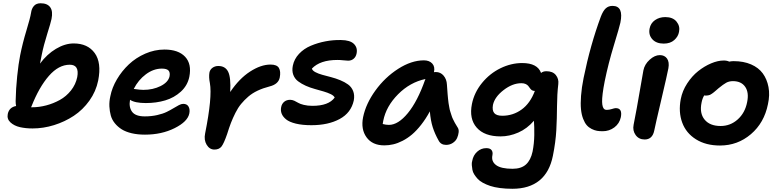

<svg xmlns="http://www.w3.org/2000/svg" viewBox="-20 -838 4800 1181"><path d="M180.2 -47.9Q137.7 -47.9 102.5 -55.9Q67.4 -64 44.4 -85Q21.5 -106 27.8 -137.2Q36.6 -178.2 79.1 -186Q76.2 -197.8 76.2 -215.8Q77.6 -291.5 85.7 -369.4Q93.8 -447.3 104 -498Q118.7 -571.8 142.3 -649.7Q166 -727.5 170.9 -758.8Q174.3 -785.2 188.7 -801.5Q203.1 -817.9 230 -817.9Q271 -817.9 288.8 -793.5Q306.6 -769 296.9 -721.2Q292.5 -699.2 270.5 -629.4Q248.5 -559.6 236.8 -501Q227.5 -455.6 226.1 -446.8Q268.6 -504.4 324.2 -537.6Q379.9 -570.8 433.1 -570.8Q519.5 -570.8 562.5 -511.7Q605.5 -452.6 584 -342.8Q570.3 -275.4 530 -219Q489.7 -162.6 434.1 -125.7Q378.4 -88.9 312.5 -68.4Q246.6 -47.9 180.2 -47.9ZM173.8 -184.1 170.9 -178.2H178.2Q220.7 -178.2 264.4 -189.7Q308.1 -201.2 347.9 -223.1Q387.7 -245.1 416.7 -281.7Q445.8 -318.4 455.1 -363.8Q469.2 -439.9 409.2 -439.9Q340.8 -439.9 280.8 -371.3Q220.7 -302.7 173.8 -184.1Z M871.6 -9.8Q826.7 -9.8 790.3 -18.3Q753.9 -26.9 729.2 -42.2Q704.6 -57.6 686.8 -79.3Q668.9 -101.1 661.6 -127.2Q654.3 -153.3 652.8 -183.6Q651.4 -213.9 658.7 -246.1Q668.9 -298.8 699.2 -350.1Q729.5 -401.4 772.7 -442.1Q815.9 -482.9 873.5 -508.1Q931.2 -533.2 991.7 -533.2Q1077.1 -533.2 1118.7 -488.8Q1160.2 -444.3 1144.5 -365.2Q1133.3 -311.5 1092.3 -274.2Q1051.3 -236.8 996.3 -220.5Q941.4 -204.1 877 -204.1Q809.6 -204.1 779.8 -224.1Q771.5 -178.7 792.5 -150.4Q813.5 -122.1 870.6 -122.1Q911.1 -122.1 946.5 -130.1Q981.9 -138.2 1004.9 -149.4Q1027.8 -160.6 1046.4 -171.9Q1064.9 -183.1 1080.1 -191.2Q1095.2 -199.2 1106.9 -199.2Q1130.4 -199.2 1139.9 -182.1Q1149.4 -165 1144.5 -140.1Q1134.3 -89.8 1054.2 -49.8Q974.1 -9.8 871.6 -9.8ZM975.6 -416Q924.3 -416 877.4 -381.1Q830.6 -346.2 802.7 -291Q842.3 -285.2 861.8 -285.2Q920.9 -285.2 967.8 -308.6Q1014.6 -332 1022.9 -368.2Q1027.3 -392.6 1016.4 -404.3Q1005.4 -416 975.6 -416Z M1298.8 82Q1269 82 1251.2 52.5Q1233.4 22.9 1241.7 -17.1Q1286.6 -241.2 1271 -327.1Q1263.7 -363.3 1268.1 -391.1Q1271.5 -409.7 1286.9 -420.9Q1302.2 -432.1 1322.8 -432.1Q1365.7 -432.1 1383.3 -396.7Q1400.9 -361.3 1396 -272Q1451.2 -354.5 1518.1 -397.7Q1585 -440.9 1644 -440.9Q1683.6 -440.9 1695.8 -419.7Q1708 -398.4 1700.7 -360.8Q1692.4 -319.8 1637.7 -306.2Q1597.7 -295.9 1564.9 -280.5Q1532.2 -265.1 1507.3 -243.7Q1482.4 -222.2 1463.1 -198.7Q1443.8 -175.3 1428 -143.6Q1412.1 -111.8 1400.6 -82.3Q1389.2 -52.7 1377 -13.2Q1356.9 44.9 1342.3 63.5Q1327.6 82 1298.8 82Z M1895.5 -67.9Q1839.8 -67.9 1799.8 -77.6Q1759.8 -87.4 1739.7 -103.8Q1719.7 -120.1 1712.4 -139.2Q1705.1 -158.2 1709.5 -179.2Q1713.4 -199.7 1728 -211.9Q1742.7 -224.1 1764.6 -224.1Q1777.3 -224.1 1790.3 -218.3Q1803.2 -212.4 1814.2 -205.6Q1825.2 -198.7 1848.6 -192.9Q1872.1 -187 1902.3 -187Q2001.5 -187 2038.6 -237.8Q2033.7 -249.5 2014.6 -258.8Q1995.6 -268.1 1970.5 -275.4Q1945.3 -282.7 1916.3 -290.8Q1887.2 -298.8 1860.8 -310.5Q1834.5 -322.3 1813.7 -337.9Q1793 -353.5 1783.9 -378.2Q1774.9 -402.8 1781.2 -434.1Q1789.6 -475.1 1819.3 -506.8Q1849.1 -538.6 1891.8 -556.6Q1934.6 -574.7 1981.9 -583.7Q2029.3 -592.8 2077.6 -591.8Q2133.3 -591.3 2157 -567.9Q2180.7 -544.4 2173.3 -508.8Q2169.4 -488.8 2155.5 -476.8Q2141.6 -464.8 2121.6 -464.8Q2111.3 -464.8 2092.5 -467Q2073.7 -469.2 2055.2 -469.2Q1948.7 -469.2 1898.4 -416Q1901.9 -403.8 1919.7 -394.3Q1937.5 -384.8 1962.4 -377.9Q1987.3 -371.1 2016.4 -363.5Q2045.4 -356 2072.8 -344.7Q2100.1 -333.5 2121.1 -318.4Q2142.1 -303.2 2152.1 -278.1Q2162.1 -252.9 2156.2 -220.2Q2139.6 -144 2069.3 -106Q1999 -67.9 1895.5 -67.9Z M2344.2 56.2Q2270.5 56.2 2234.6 6.6Q2198.7 -43 2213.4 -117.2Q2230.5 -200.2 2289.1 -281.2Q2347.7 -362.3 2429.2 -414.6Q2510.7 -466.8 2587.4 -466.8Q2620.6 -466.8 2638.7 -447.3Q2656.7 -427.7 2649.4 -394Q2653.3 -395 2660.2 -395Q2689.9 -395 2708.7 -372.6Q2727.5 -350.1 2729 -317.9Q2729.5 -312.5 2731.2 -287.6Q2732.9 -262.7 2733.4 -257.6Q2733.9 -252.4 2735.8 -231.4Q2737.8 -210.4 2739 -204.1Q2740.2 -197.8 2743.2 -179.9Q2746.1 -162.1 2749 -154.1Q2752 -146 2756.3 -131.1Q2760.7 -116.2 2765.9 -106Q2771 -95.7 2777.8 -82.5Q2784.7 -69.3 2793 -57.1Q2803.2 -43.9 2801.3 -25.1Q2799.3 -6.3 2791.5 11.2Q2783.7 28.8 2765.4 41Q2747.1 53.2 2724.1 53.2Q2691.9 53.2 2678.2 26.9Q2654.8 -14.6 2641.8 -55.2Q2628.9 -95.7 2624 -152.8Q2599.1 -106.9 2570.6 -70.6Q2542 -34.2 2514.2 -10.7Q2486.3 12.7 2456.3 28.1Q2426.3 43.5 2398.9 49.8Q2371.6 56.2 2344.2 56.2ZM2337.4 -95.2Q2336.9 -91.8 2335.7 -85.2Q2334.5 -78.6 2334 -75.2Q2354.5 -69.8 2372.1 -69.8Q2429.2 -69.8 2488.8 -142.3Q2548.3 -214.8 2595.2 -348.1Q2595.2 -350.1 2597.2 -352.1Q2502 -332 2428.5 -258.1Q2355 -184.1 2337.4 -95.2Z M3131.8 323.2Q3090.3 323.2 3055.4 318.6Q3020.5 314 2995.6 305.7Q2970.7 297.4 2950.4 286.4Q2930.2 275.4 2918.2 262.2Q2906.2 249 2897.2 234.9Q2888.2 220.7 2885.7 206.1Q2883.3 191.4 2882.1 177.5Q2880.9 163.6 2884.8 150.9Q2891.1 116.7 2915.3 95Q2939.5 73.2 2971.2 73.2Q2995.1 73.2 3003.9 85.7Q3012.7 98.1 3008.8 117.2Q3001 154.8 3031.5 177.5Q3062 200.2 3132.8 200.2Q3186 200.2 3215.3 173.6Q3244.6 147 3255.9 94.2Q3265.6 44.9 3266.4 -6.8Q3267.1 -58.6 3264.2 -95.2Q3222.2 -46.4 3168 -22.7Q3113.8 1 3059.1 1Q2959.5 1 2912.1 -53.2Q2864.7 -107.4 2882.8 -198.2Q2897 -269 2944.8 -327.6Q2992.7 -386.2 3058.3 -418.2Q3124 -450.2 3191.9 -450.2Q3286.1 -450.2 3308.1 -389.2Q3320.3 -399.9 3340.8 -399.9Q3379.9 -399.9 3398.9 -376.5Q3418 -353 3414.1 -320.8Q3406.7 -258.3 3406.2 -184.1Q3405.8 -109.9 3401.9 -37.1Q3397.9 35.6 3380.9 120.1Q3360.8 221.2 3297.9 272.2Q3234.9 323.2 3131.8 323.2ZM3012.2 -192.9Q3006.3 -159.2 3020 -142.6Q3033.7 -126 3069.8 -126Q3135.3 -126 3188.2 -164.1Q3241.2 -202.1 3270 -278.8H3268.1Q3257.8 -278.8 3251 -283.7Q3244.1 -288.6 3239.5 -295.7Q3234.9 -302.7 3229.2 -309.6Q3223.6 -316.4 3213.1 -321.3Q3202.6 -326.2 3187 -326.2Q3132.3 -326.2 3077.6 -283.9Q3022.9 -241.7 3012.2 -192.9Z M3687 -30.8Q3668 -30.8 3652.3 -33.4Q3636.7 -36.1 3619.1 -44.9Q3601.6 -53.7 3589.1 -67.9Q3576.7 -82 3566.9 -107.2Q3557.1 -132.3 3553.7 -166Q3550.3 -199.7 3554 -249Q3557.6 -298.3 3569.8 -358.9Q3611.3 -562 3675.8 -735.8Q3689.5 -771.5 3706.1 -786.6Q3722.7 -801.8 3747.6 -801.8Q3817.4 -801.8 3795.9 -698.2Q3790.5 -672.4 3756.1 -559.6Q3721.7 -446.8 3699.7 -338.9Q3690.9 -294.9 3687 -262.7Q3683.1 -230.5 3683.6 -211.4Q3684.1 -192.4 3688 -181.2Q3691.9 -169.9 3697.8 -166Q3703.6 -162.1 3711.9 -162.1Q3727.1 -162.1 3743.7 -167.5Q3760.3 -172.9 3767.6 -172.9Q3809.6 -172.9 3798.8 -117.2Q3790.5 -78.1 3759 -54.4Q3727.5 -30.8 3687 -30.8Z M4062.5 -569.8Q4016.6 -569.8 3992.4 -596.7Q3968.3 -623.5 3975.6 -662.1Q3981.9 -695.3 4008.8 -714.1Q4035.6 -732.9 4072.3 -732.9Q4118.7 -732.9 4141.4 -705.1Q4164.1 -677.2 4156.7 -642.1Q4151.9 -613.3 4127.4 -591.6Q4103 -569.8 4062.5 -569.8ZM3945.3 20Q3909.7 20 3889.9 -7.3Q3870.1 -34.7 3877.4 -70.8Q3897.9 -174.3 3914.1 -271.2Q3930.2 -368.2 3937.5 -404.8Q3944.8 -442.4 3976.1 -470.7Q4007.3 -499 4038.6 -499Q4067.9 -499 4083 -477.8Q4098.1 -456.5 4091.3 -418Q4084.5 -381.3 4047.9 -225.8Q4011.2 -70.3 4004.4 -35.2Q3993.2 20 3945.3 20Z M4408.7 57.1Q4321.8 57.1 4261 19Q4200.2 -19 4176.3 -84Q4152.3 -148.9 4167.5 -229Q4177.2 -279.3 4206.8 -324.7Q4236.3 -370.1 4274.4 -400.4Q4312.5 -430.7 4354 -448.2Q4395.5 -465.8 4431.6 -465.8Q4451.7 -465.8 4465.3 -459Q4478.5 -461.9 4492.7 -461.9Q4553.7 -461.9 4599.9 -441.9Q4646 -421.9 4671.9 -386.5Q4697.8 -351.1 4707 -302.5Q4716.3 -253.9 4703.6 -196.8Q4680.7 -82.5 4598.9 -12.7Q4517.1 57.1 4408.7 57.1ZM4295.4 -207Q4281.7 -141.6 4314 -102.3Q4346.2 -63 4412.6 -63Q4472.7 -63 4517.8 -103.5Q4563 -144 4575.7 -210Q4587.9 -269 4563.7 -304Q4539.6 -338.9 4488.3 -338.9Q4464.8 -338.9 4447 -329.1Q4429.2 -319.3 4399.4 -294.9Q4394.5 -290.5 4384 -281.5Q4373.5 -272.5 4370.1 -269.8Q4366.7 -267.1 4359.1 -261.7Q4351.6 -256.3 4347.2 -254.6Q4342.8 -252.9 4336.2 -251.5Q4329.6 -250 4322.3 -250Q4314.5 -250 4311.5 -251Q4299.8 -231.4 4295.4 -207Z"/></svg>

Font: Shantell Sans Bouncy
Style: Italic
Weight: 600
Italic angle: -11.31°
Designer: Stephen Nixon, Anya Danilova, Shantell Martin
Foundry: Arrow Type
Version: Version 1.006;[9816181b4]